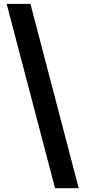

<svg xmlns="http://www.w3.org/2000/svg" viewBox="-20 -801 444 998"><path d="M266.1 177.2H389.2L138.2 -780.8H14.6Z"/></svg>

Font: Merriweather
Style: Heavy
Weight: 900
Designer: Eben Sorkin ( eben@eyebytes.com )
Foundry: Sorkin Type Co.
Version: Version 1.003